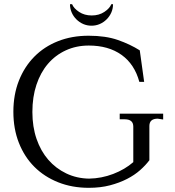

<svg xmlns="http://www.w3.org/2000/svg" viewBox="-20 -888 838 919"><path d="M521 -868Q521 -847 513 -828.5Q505 -810 490.5 -795.5Q476 -781 457.5 -773Q439 -765 418 -765Q397 -765 378.5 -773Q360 -781 345.5 -795.5Q331 -810 323 -828.5Q315 -847 315 -868H325Q333 -848 358.5 -831Q384 -814 419 -814Q454 -814 479.5 -831Q505 -848 513 -868ZM735 -320Q695 -320 695 -285V-121Q677 -97 650.5 -73.5Q624 -50 588 -31.5Q552 -13 506.5 -1Q461 11 405 11Q325 11 258.5 -15.5Q192 -42 144.5 -89.5Q97 -137 70.5 -204Q44 -271 44 -353Q44 -435 70.5 -502Q97 -569 144.5 -617Q192 -665 258 -691Q324 -717 404 -717Q486 -717 544.5 -696.5Q603 -676 649 -647L670 -496H647Q624 -581 561.5 -625.5Q499 -670 405 -670Q345 -670 295 -647Q245 -624 209.5 -582.5Q174 -541 154.5 -482.5Q135 -424 135 -352Q135 -281 155 -223Q175 -165 211 -123.5Q247 -82 297 -58Q347 -34 406 -33Q466 -34 522 -55.5Q578 -77 618 -112V-282Q618 -317 577 -317H553V-344H761V-316Z"/></svg>

Font: Constantine
Style: Regular
Weight: 400
Designer: Dukom Design
Version: Version 1.001;PS 001.001;hotconv 1.0.56;makeotf.lib2.0.21325